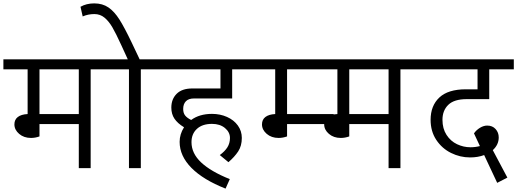

<svg xmlns="http://www.w3.org/2000/svg" viewBox="-40 -992 3052 1133"><path d="M608 -583H495V0H425V-260H193V-187Q168 -178 143 -178Q101 -178 73 -202Q45 -226 45 -258Q45 -286 65 -301.5Q85 -317 123 -319V-583H-20V-642H608ZM425 -583H193V-319H425Z M904 -583H791V0H721V-583H588V-642H714L676 -725Q644 -795 623 -831Q602 -867 576.5 -888Q551 -909 517 -909Q480 -909 448 -895L435 -952Q470 -972 516 -972Q565 -972 600 -948Q635 -924 665 -876.5Q695 -829 737 -741L784 -642H904Z M1041 -349Q1041 -325 1052.5 -310.5Q1064 -296 1088 -284Q1137 -320 1211 -320Q1259 -320 1299.5 -302Q1340 -284 1363.5 -251.5Q1387 -219 1387 -178Q1387 -131 1365.5 -98.5Q1344 -66 1308 -35L1257 -77Q1287 -99 1302 -123Q1317 -147 1317 -178Q1317 -212 1287.5 -236.5Q1258 -261 1211 -261Q1154 -261 1122 -231.5Q1090 -202 1090 -153Q1090 -87 1147 -33.5Q1204 20 1316 65L1291 121Q1159 69 1089.5 -1.5Q1020 -72 1020 -155Q1020 -200 1046 -241Q1008 -264 989.5 -291.5Q971 -319 971 -357Q971 -407 1002.5 -438.5Q1034 -470 1095 -470H1261V-583H883V-642H1459V-583H1330V-411H1105Q1073 -411 1057 -394.5Q1041 -378 1041 -349Z M1929 -260H1654V-187Q1629 -178 1604 -178Q1562 -178 1534 -202Q1506 -226 1506 -258Q1506 -286 1526 -301.5Q1546 -317 1584 -319V-583H1441V-642H1828V-583H1654V-319H1929Z M2436 -583H2323V0H2253V-260H2021V-187Q1996 -178 1971 -178Q1929 -178 1901 -202Q1873 -226 1873 -258Q1873 -286 1893 -301.5Q1913 -317 1951 -319V-583H1808V-642H2436ZM2253 -583H2021V-319H2253Z M2571 -285Q2571 -233 2595 -196Q2619 -159 2657 -141Q2695 -123 2736 -123Q2765 -123 2792 -130L2757 -205Q2771 -225 2792.5 -238Q2814 -251 2835 -251Q2866 -251 2884.5 -230.5Q2903 -210 2903 -181Q2903 -138 2868 -106L2954 56L2894 87L2817 -77Q2780 -63 2734 -63Q2675 -63 2621.5 -89.5Q2568 -116 2534.5 -166.5Q2501 -217 2501 -285Q2501 -368 2552.5 -416.5Q2604 -465 2709 -465H2778V-583H2416V-642H2992V-583H2847V-407H2714Q2640 -407 2605.5 -373.5Q2571 -340 2571 -285Z"/></svg>

Font: Martel Sans Light
Style: Regular
Weight: 300
Designer: Dan Reynolds and Mathieu Réguer
Foundry: Dan Reynolds and Mathieu Réguer
Version: Version 1.002; ttfautohint (v1.1) -l 5 -r 5 -G 72 -x 0 -D la